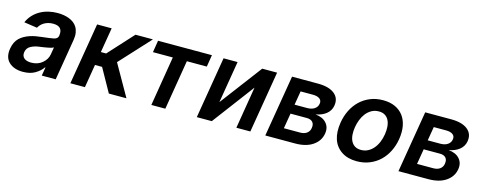

<svg xmlns="http://www.w3.org/2000/svg" viewBox="-28 -1092 4110 1643"><g transform="rotate(15 2026.5 -271.0)"><path d="M20.6 -153.1Q30.9 -214.5 66.4 -248.6Q85.2 -266.3 107.6 -278.6Q130 -290.8 154.5 -299Q179 -307.2 204.5 -311.8Q230.1 -316.4 255 -318.9Q328.5 -327.1 361.2 -333.8Q393.8 -340.9 398.4 -367.9V-370Q404.8 -410.9 386.4 -432.5Q367.9 -454.2 321.7 -454.2Q298.3 -454.2 278.6 -448.7Q258.9 -443.2 243.1 -433.8Q227.3 -424.4 215.6 -411.8Q203.8 -399.1 196.4 -384.9L79.9 -402Q96.9 -440.7 123.9 -469.1Q150.9 -497.5 184.5 -516Q218 -534.4 256.7 -543.5Q295.5 -552.6 336.3 -552.6Q362.2 -552.6 388 -548.7Q413.7 -544.7 436.8 -536Q459.9 -527.3 479 -513Q498.2 -498.6 510.7 -477.8Q523.1 -457 527.7 -429Q532.3 -400.9 526.3 -365.1L465.6 0H342L354.8 -74.9H350.5Q339.1 -57.5 322.8 -43Q306.5 -28.4 284.1 -14.9Q241.1 11 176.1 11Q98 11 52.9 -30.9Q7.5 -73.2 20.6 -153.1ZM224.8 -83.5Q283 -83.5 322.8 -116.8Q362.6 -150.2 370 -195.7L380.7 -259.9Q376.1 -256.7 367 -253.7Q358 -250.7 346.4 -248Q334.9 -245.4 322.1 -243.1Q309.3 -240.8 297.2 -238.8Q285.2 -236.9 275 -235.4Q264.9 -234 258.9 -233.3Q236.5 -230.5 217.7 -224.6Q198.9 -218.8 182.9 -209.9Q150.9 -192.5 145.2 -155.2Q142.4 -137.8 147 -124.3Q151.6 -110.8 162.1 -101.7Q172.6 -92.7 188.6 -88.1Q204.5 -83.5 224.8 -83.5Z M686.4 -545.5H815.3L778.4 -325.3H825.3L1026.3 -545.5H1180.8L934.3 -277.7L1092.3 0H936.4L821.4 -205.6H758.5L724.4 0H595.5Z M1209.2 -440 1226.2 -545.5H1703.5L1686.4 -440H1509.6L1436.8 0H1312.9L1385.3 -440Z M1806.5 -545.5H1930.8L1869 -174L2149.1 -545.5H2280.9L2190 0H2066.1L2127.5 -371.8L1848.4 0H1715.6Z M2413.4 -545.5H2642.8Q2739.7 -545.5 2789.1 -506.7Q2839.1 -467.3 2827.4 -398.8Q2823.5 -375.7 2812.1 -357.1Q2800.8 -338.4 2783 -324.2Q2765.3 -310 2741.8 -300.2Q2718.4 -290.5 2690.7 -285.2Q2755 -279.5 2788 -242.5Q2822.1 -204.9 2812.5 -148.1Q2801.5 -81 2742.2 -40.5Q2683.2 0 2587 0H2322.4ZM2459.9 -101.2H2603.7Q2640.3 -101.2 2663 -118.1Q2685.7 -134.9 2690 -164.1Q2696 -198.5 2679 -217.5Q2661.9 -236.5 2626.4 -236.5H2482.6ZM2496.1 -319.6H2607.2Q2647 -319.6 2672.1 -336.5Q2697.1 -353.3 2701.7 -382.5Q2706.7 -410.5 2686.4 -426.5Q2666.2 -442.5 2625.4 -442.5H2516.7Z M2916.2 -273.8Q2925.8 -332.7 2950.8 -383.7Q2975.9 -434.7 3014.7 -472.1Q3053.6 -509.6 3105.3 -531.1Q3157 -552.6 3220.2 -552.6Q3280.5 -552.6 3325.8 -532Q3371.1 -511.4 3399.3 -473.9Q3427.6 -436.4 3437.5 -383.9Q3447.4 -331.3 3437.1 -267Q3427.6 -208.1 3402.5 -157.3Q3377.5 -106.5 3338.6 -69.2Q3299.7 -32 3247.9 -10.7Q3196 10.7 3133.2 10.7Q3053.3 10.7 2999.3 -25.2Q2944.2 -61.8 2923.3 -124.3Q2902.3 -186.8 2916.2 -273.8ZM3143.8 -92.3Q3177.6 -92.3 3205.1 -106.5Q3232.6 -120.7 3253.7 -145.4Q3274.9 -170.1 3288.7 -203.3Q3302.6 -236.5 3308.6 -274.5Q3314.6 -311.1 3312 -343.2Q3309.3 -375.4 3297.4 -399.1Q3285.5 -422.9 3263.8 -436.8Q3242.2 -450.6 3209.9 -450.6Q3172.6 -450.6 3144.2 -434.3Q3115.8 -418 3095.5 -391.9Q3075.3 -365.8 3062.9 -333.1Q3050.4 -300.4 3045.1 -267.8Q3039.1 -231.2 3041.5 -199.2Q3044 -167.3 3056.1 -143.5Q3068.2 -119.7 3089.8 -106Q3111.5 -92.3 3143.8 -92.3Z M3593 -545.5H3822.4Q3919.4 -545.5 3968.7 -506.7Q4018.8 -467.3 4007.1 -398.8Q4003.2 -375.7 3991.8 -357.1Q3980.5 -338.4 3962.7 -324.2Q3945 -310 3921.5 -300.2Q3898.1 -290.5 3870.4 -285.2Q3934.7 -279.5 3967.7 -242.5Q4001.8 -204.9 3992.2 -148.1Q3981.2 -81 3921.9 -40.5Q3862.9 0 3766.7 0H3502.1ZM3639.6 -101.2H3783.4Q3820 -101.2 3842.7 -118.1Q3865.4 -134.9 3869.7 -164.1Q3875.7 -198.5 3858.7 -217.5Q3841.6 -236.5 3806.1 -236.5H3662.3ZM3675.8 -319.6H3786.9Q3826.7 -319.6 3851.7 -336.5Q3876.8 -353.3 3881.4 -382.5Q3886.4 -410.5 3866.1 -426.5Q3845.9 -442.5 3805 -442.5H3696.4Z"/></g></svg>

Font: Inter P Semi Bold
Style: Italic
Weight: 600
Italic angle: 9.39999°
Designer: Rasmus Andersson
Foundry: rsms
Version: Version 3.018;git-588b23468